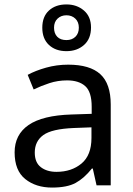

<svg xmlns="http://www.w3.org/2000/svg" viewBox="-20 -837 601 867"><path d="M288 -545Q386 -545 433 -502Q480 -459 480 -365V0H416L399 -76H395Q360 -32 321.5 -11Q283 10 215 10Q142 10 94 -28.5Q46 -67 46 -149Q46 -229 109 -272.5Q172 -316 303 -320L394 -323V-355Q394 -422 365 -448Q336 -474 283 -474Q241 -474 203 -461.5Q165 -449 132 -433L105 -499Q140 -518 188 -531.5Q236 -545 288 -545ZM314 -259Q214 -255 175.5 -227Q137 -199 137 -148Q137 -103 164.5 -82Q192 -61 235 -61Q303 -61 348 -98.5Q393 -136 393 -214V-262ZM280 -606Q231 -606 201 -634Q171 -662 171 -712Q171 -762 201 -789.5Q231 -817 280 -817Q327 -817 359 -789.5Q391 -762 391 -713Q391 -662 359.5 -634Q328 -606 280 -606ZM280 -656Q305 -656 320.5 -671Q336 -686 336 -712Q336 -738 320 -753Q304 -768 280 -768Q256 -768 240 -753Q224 -738 224 -712Q224 -686 238.5 -671Q253 -656 280 -656Z"/></svg>

Font: Noto Sans Kaithi
Style: Regular
Weight: 400
Designer: Monotype Design Team
Foundry: Monotype Imaging Inc.
Version: Version 2.005; ttfautohint (v1.8.4.7-5d5b)